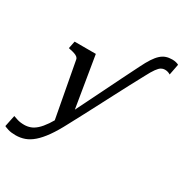

<svg xmlns="http://www.w3.org/2000/svg" viewBox="-305 -938 1276 1340"><g transform="rotate(30 333.0 -268.5)"><path d="M-63 122Q-54 125 -30.5 133Q-7 141 27 141Q52 141 76 132.5Q100 124 124 102.5Q148 81 174 43Q200 5 230 -54L254 -74Q286 -138 319 -204.5Q352 -271 385.5 -339Q419 -407 453 -476Q487 -545 521 -612Q544 -659 564 -689.5Q584 -720 604 -738Q624 -756 646 -763.5Q668 -771 695 -771Q712 -771 726 -767.5Q740 -764 748 -759L731 -671Q722 -677 711 -680.5Q700 -684 686 -684Q671 -684 657 -676Q643 -668 626 -644.5Q609 -621 585 -575Q555 -520 525.5 -464Q496 -408 466.5 -351.5Q437 -295 407.5 -238.5Q378 -182 349 -127Q320 -72 291 -18Q253 55 218.5 103.5Q184 152 150.5 181Q117 210 83 222Q49 234 11 234Q-25 234 -49 226.5Q-73 219 -82 214ZM114 -436Q112 -447 102.5 -454.5Q93 -462 78 -467Q63 -472 42 -476L30 -479L42 -538H213L288 -84L250 -13L202 36Z"/></g></svg>

Font: Roboto Serif 20pt Medium
Style: Italic
Weight: 500
Italic angle: -10°
Version: Version 1.008